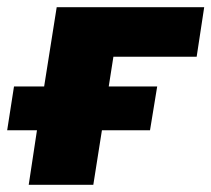

<svg xmlns="http://www.w3.org/2000/svg" viewBox="-30 -515 589 535"><path d="M50 0 73 -152H-10L9 -274H93L128 -495H539L518 -357H286L273 -274H408L388 -152H254L230 0Z"/></svg>

Font: Nunito Sans 11pt Black
Style: Italic
Weight: 900
Italic angle: -9°
Version: Version 3.101;gftools[0.9.27]